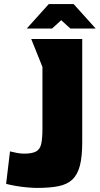

<svg xmlns="http://www.w3.org/2000/svg" viewBox="-20 -911 489 941"><path d="M188 -583 133 -720H383V-215Q383 -143 371.5 -99Q360 -55 334.5 -31Q309 -7 266.5 1.5Q224 10 162 10Q143 10 114 7.5Q85 5 56.5 0Q28 -5 10 -10L29 -169Q45 -165 63 -161.5Q81 -158 98 -158Q137 -158 156.5 -168.5Q176 -179 182 -205.5Q188 -232 188 -281ZM111 -771 219 -891H341L449 -771H325L280 -812L235 -771Z"/></svg>

Font: Protest Strike
Style: Regular
Weight: 400
Designer: Octavio Pardo
Foundry: Ashler Design
Version: Version 2.005; ttfautohint (v1.8.4.7-5d5b)